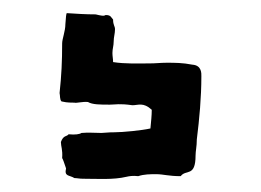

<svg xmlns="http://www.w3.org/2000/svg" viewBox="-20 -140 395 291"><path d="M73.2 13.7C78.1 14.6 80.1 15.6 92.8 15.6C95.7 16.6 105.5 13.7 113.3 14.6C120.1 18.6 131.8 18.6 146.5 18.6C155.3 18.6 160.2 16.6 180.7 19.5C189.5 19.5 197.3 14.6 210 26.4C210 35.2 209 43.9 208 54.7C195.3 57.6 166 60.5 153.3 60.5C149.4 60.5 146.5 60.5 133.8 61.5C123 61.5 114.3 60.5 103.5 61.5C100.6 63.5 93.8 64.5 84 63.5C81.1 67.4 76.2 64.5 72.3 75.2C72.3 82 75.2 86.9 74.2 99.6C75.2 100.6 77.1 106.4 80.1 115.2C77.1 127.9 85 125 92.8 129.9C96.7 129.9 100.6 130.9 105.5 130.9C127.9 130.9 151.4 132.8 171.9 127.9C175.8 127 181.6 126 189.5 127C198.2 124 208 124 216.8 124C227.5 124 235.4 127 253.9 127C261.7 116.2 276.4 128.9 276.4 95.7C276.4 88.9 278.3 82 278.3 71.3C282.2 40 285.2 7.8 285.2 -24.4C285.2 -28.3 286.1 -41 271.5 -42C256.8 -44.9 245.1 -44.9 232.4 -44.9C223.6 -44.9 215.8 -43.9 207 -43.9C188.5 -43.9 169.9 -43 151.4 -45.9C151.4 -50.8 150.4 -54.7 150.4 -59.6C150.4 -66.4 152.3 -70.3 152.3 -77.1C152.3 -84 154.3 -88.9 154.3 -95.7C154.3 -100.6 151.4 -101.6 151.4 -110.4C148.4 -113.3 148.4 -117.2 140.6 -117.2C137.7 -117.2 140.6 -114.3 125 -118.2C110.4 -118.2 95.7 -119.1 81.1 -120.1C80.1 -117.2 80.1 -116.2 79.1 -103.5C79.1 -92.8 74.2 -81.1 74.2 -74.2C74.2 -47.9 73.2 -25.4 70.3 1C71.3 4.9 70.3 10.7 73.2 13.7Z"/></svg>

Font: Caesar Dressing Cyrillic
Style: Regular
Weight: 400
Designer: Dathan Boardman
Foundry: Open Window
Version: Version 1.00;July 2, 2020;FontCreator 13.0.0.2642 64-bit